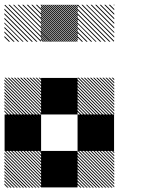

<svg xmlns="http://www.w3.org/2000/svg" viewBox="-21 -856 708 877"><path d="M500.8 -155.8 489.2 -167.5H495L500.8 -161.7ZM500.8 -141.7 475 -167.5H480.8L500.8 -147.5ZM500.8 -127.5 460.8 -167.5H466.7L500.8 -133.3ZM500.8 -113.3 446.7 -167.5H452.5L500.8 -119.2ZM500.8 -99.2 432.5 -167.5H438.3L500.8 -105ZM500.8 -85 418.3 -167.5H424.2L500.8 -90.8ZM500.8 -70.8 404.2 -167.5H410L500.8 -76.7ZM500.8 -56.7 390 -167.5H395.8L500.8 -62.5ZM500.8 -42.5 375.8 -167.5H381.7L500.8 -48.3ZM500.8 -28.3 361.7 -167.5H367.5L500.8 -34.2ZM500.8 -14.2 347.5 -167.5H353.3L500.8 -20ZM500.8 0 333.3 -167.5H339.2L500.8 -5.8ZM487.5 0.8 332.5 -154.2V-160L493.3 0.8ZM473.3 0.8 332.5 -140V-145.8L479.2 0.8ZM459.2 0.8 332.5 -125.8V-131.7L465 0.8ZM445 0.8 332.5 -111.7V-117.5L450.8 0.8ZM430 0.8 332.5 -96.7V-103.3L436.7 0.8ZM416.7 0.8 332.5 -83.3V-89.2L422.5 0.8ZM402.5 0.8 332.5 -69.2V-75L408.3 0.8ZM388.3 0.8 332.5 -55V-60.8L394.2 0.8ZM374.2 0.8 332.5 -40.8V-46.7L380 0.8ZM360 0.8 332.5 -26.7V-32.5L365.8 0.8ZM345.8 0.8 332.5 -12.5V-18.3L351.7 0.8ZM167.5 -155.8 155.8 -167.5H161.7L167.5 -161.7ZM167.5 -141.7 141.7 -167.5H147.5L167.5 -147.5ZM167.5 -127.5 127.5 -167.5H133.3L167.5 -133.3ZM167.5 -113.3 113.3 -167.5H119.2L167.5 -119.2ZM167.5 -99.2 99.2 -167.5H105L167.5 -105ZM167.5 -85 85 -167.5H90.8L167.5 -90.8ZM167.5 -70.8 70.8 -167.5H76.7L167.5 -76.7ZM167.5 -56.7 56.7 -167.5H62.5L167.5 -62.5ZM167.5 -42.5 42.5 -167.5H48.3L167.5 -48.3ZM167.5 -28.3 28.3 -167.5H34.2L167.5 -34.2ZM167.5 -14.2 14.2 -167.5H20L167.5 -20ZM167.5 0 0 -167.5H5.8L167.5 -5.8ZM154.2 0.8 -0.8 -154.2V-160L160 0.8ZM140 0.8 -0.8 -140V-145.8L145.8 0.8ZM125.8 0.8 -0.8 -125.8V-131.7L131.7 0.8ZM111.7 0.8 -0.8 -111.7V-117.5L117.5 0.8ZM96.7 0.8 -0.8 -96.7V-103.3L103.3 0.8ZM83.3 0.8 -0.8 -83.3V-89.2L89.2 0.8ZM69.2 0.8 -0.8 -69.2V-75L75 0.8ZM55 0.8 -0.8 -55V-60.8L60.8 0.8ZM40.8 0.8 -0.8 -40.8V-46.7L46.7 0.8ZM26.7 0.8 -0.8 -26.7V-32.5L32.5 0.8ZM12.5 0.8 -0.8 -12.5V-18.3L18.3 0.8ZM500.8 -489.2 489.2 -500.8H495L500.8 -495ZM500.8 -475 475 -500.8H480.8L500.8 -480.8ZM500.8 -460.8 460.8 -500.8H466.7L500.8 -466.7ZM500.8 -446.7 446.7 -500.8H452.5L500.8 -452.5ZM500.8 -432.5 432.5 -500.8H438.3L500.8 -438.3ZM500.8 -418.3 418.3 -500.8H424.2L500.8 -424.2ZM500.8 -404.2 404.2 -500.8H410L500.8 -410ZM500.8 -390 390 -500.8H395.8L500.8 -395.8ZM500.8 -375.8 375.8 -500.8H381.7L500.8 -381.7ZM500.8 -361.7 361.7 -500.8H367.5L500.8 -367.5ZM500.8 -347.5 347.5 -500.8H353.3L500.8 -353.3ZM500.8 -333.3 333.3 -500.8H339.2L500.8 -339.2ZM487.5 -332.5 332.5 -487.5V-493.3L493.3 -332.5ZM473.3 -332.5 332.5 -473.3V-479.2L479.2 -332.5ZM459.2 -332.5 332.5 -459.2V-465L465 -332.5ZM445 -332.5 332.5 -445V-450.8L450.8 -332.5ZM430 -332.5 332.5 -430V-436.7L436.7 -332.5ZM416.7 -332.5 332.5 -416.7V-422.5L422.5 -332.5ZM402.5 -332.5 332.5 -402.5V-408.3L408.3 -332.5ZM388.3 -332.5 332.5 -388.3V-394.2L394.2 -332.5ZM374.2 -332.5 332.5 -374.2V-380L380 -332.5ZM360 -332.5 332.5 -360V-365.8L365.8 -332.5ZM345.8 -332.5 332.5 -345.8V-351.7L351.7 -332.5ZM167.5 -489.2 155.8 -500.8H161.7L167.5 -495ZM167.5 -475 141.7 -500.8H147.5L167.5 -480.8ZM167.5 -460.8 127.5 -500.8H133.3L167.5 -466.7ZM167.5 -446.7 113.3 -500.8H119.2L167.5 -452.5ZM167.5 -432.5 99.2 -500.8H105L167.5 -438.3ZM167.5 -418.3 85 -500.8H90.8L167.5 -424.2ZM167.5 -404.2 70.8 -500.8H76.7L167.5 -410ZM167.5 -390 56.7 -500.8H62.5L167.5 -395.8ZM167.5 -375.8 42.5 -500.8H48.3L167.5 -381.7ZM167.5 -361.7 28.3 -500.8H34.2L167.5 -367.5ZM167.5 -347.5 14.2 -500.8H20L167.5 -353.3ZM167.5 -333.3 0 -500.8H5.8L167.5 -339.2ZM154.2 -332.5 -0.8 -487.5V-493.3L160 -332.5ZM140 -332.5 -0.8 -473.3V-479.2L145.8 -332.5ZM125.8 -332.5 -0.8 -459.2V-465L131.7 -332.5ZM111.7 -332.5 -0.8 -445V-450.8L117.5 -332.5ZM96.7 -332.5 -0.8 -430V-436.7L103.3 -332.5ZM83.3 -332.5 -0.8 -416.7V-422.5L89.2 -332.5ZM69.2 -332.5 -0.8 -402.5V-408.3L75 -332.5ZM55 -332.5 -0.8 -388.3V-394.2L60.8 -332.5ZM40.8 -332.5 -0.8 -374.2V-380L46.7 -332.5ZM26.7 -332.5 -0.8 -360V-365.8L32.5 -332.5ZM12.5 -332.5 -0.8 -345.8V-351.7L18.3 -332.5ZM500.8 -830 496.7 -834.2H500.8ZM500.8 -809.2 475.8 -834.2H481.7L500.8 -815ZM500.8 -788.3 455 -834.2H460.8L500.8 -794.2ZM500.8 -767.5 434.2 -834.2H440L500.8 -773.3ZM500.8 -746.7 413.3 -834.2H419.2L500.8 -752.5ZM500.8 -725.8 392.5 -834.2H398.3L500.8 -731.7ZM500.8 -705 371.7 -834.2H376.7L500.8 -710ZM500.8 -684.2 350.8 -834.2H356.7L500.8 -690ZM498.3 -665.8 332.5 -831.7 335.8 -834.2 500.8 -669.2ZM477.5 -665.8 332.5 -810.8V-816.7L483.3 -665.8ZM456.7 -665.8 332.5 -790V-795.8L462.5 -665.8ZM435.8 -665.8 332.5 -769.2V-775L441.7 -665.8ZM415 -665.8 332.5 -748.3V-753.3L420 -665.8ZM394.2 -665.8 332.5 -727.5V-733.3L400 -665.8ZM373.3 -665.8 332.5 -706.7V-712.5L379.2 -665.8ZM352.5 -665.8 332.5 -685.8V-691.7L358.3 -665.8ZM500.8 -834.2H502.5L500.8 -835.8ZM334.2 -826.7 326.7 -834.2H332.5L334.2 -832.5ZM334.2 -817.5 317.5 -834.2H323.3L334.2 -823.3ZM334.2 -808.3 308.3 -834.2H314.2L334.2 -814.2ZM334.2 -799.2 299.2 -834.2H305L334.2 -805ZM334.2 -790 290 -834.2H295.8L334.2 -795.8ZM334.2 -780.8 280.8 -834.2H286.7L334.2 -786.7ZM334.2 -771.7 271.7 -834.2H277.5L334.2 -777.5ZM334.2 -762.5 262.5 -834.2H268.3L334.2 -768.3ZM334.2 -753.3 253.3 -834.2H259.2L334.2 -759.2ZM334.2 -744.2 244.2 -834.2H250L334.2 -750ZM334.2 -735 235 -834.2H240.8L334.2 -740.8ZM334.2 -725.8 225.8 -834.2H231.7L334.2 -731.7ZM334.2 -716.7 216.7 -834.2H222.5L334.2 -722.5ZM334.2 -707.5 207.5 -834.2H213.3L334.2 -713.3ZM334.2 -698.3 198.3 -834.2H204.2L334.2 -704.2ZM334.2 -689.2 189.2 -834.2H195L334.2 -695ZM334.2 -680 180 -834.2H185.8L334.2 -685.8ZM334.2 -670.8 170.8 -834.2H176.7L334.2 -676.7ZM330 -665.8 165.8 -830 167.5 -834.2 334.2 -667.5ZM320.8 -665.8 165.8 -820.8V-826.7L326.7 -665.8ZM311.7 -665.8 165.8 -811.7V-817.5L317.5 -665.8ZM302.5 -665.8 165.8 -802.5V-808.3L308.3 -665.8ZM293.3 -665.8 165.8 -793.3V-799.2L299.2 -665.8ZM284.2 -665.8 165.8 -784.2V-790L290 -665.8ZM275 -665.8 165.8 -775V-780.8L280.8 -665.8ZM265.8 -665.8 165.8 -765.8V-771.7L271.7 -665.8ZM256.7 -665.8 165.8 -756.7V-762.5L262.5 -665.8ZM247.5 -665.8 165.8 -747.5V-753.3L253.3 -665.8ZM238.3 -665.8 165.8 -738.3V-744.2L244.2 -665.8ZM229.2 -665.8 165.8 -729.2V-735L235 -665.8ZM220 -665.8 165.8 -720V-725.8L225.8 -665.8ZM210 -665.8 165.8 -710V-716.7L216.7 -665.8ZM201.7 -665.8 165.8 -701.7V-707.5L207.5 -665.8ZM192.5 -665.8 165.8 -692.5V-698.3L198.3 -665.8ZM183.3 -665.8 165.8 -683.3V-689.2L189.2 -665.8ZM174.2 -665.8 165.8 -674.2V-680L180 -665.8ZM167.5 -830 163.3 -834.2H167.5ZM167.5 -809.2 142.5 -834.2H148.3L167.5 -815ZM167.5 -788.3 121.7 -834.2H127.5L167.5 -794.2ZM167.5 -767.5 100.8 -834.2H106.7L167.5 -773.3ZM167.5 -746.7 80 -834.2H85.8L167.5 -752.5ZM167.5 -725.8 59.2 -834.2H65L167.5 -731.7ZM167.5 -705 38.3 -834.2H43.3L167.5 -710ZM167.5 -684.2 17.5 -834.2H23.3L167.5 -690ZM165 -665.8 -0.8 -831.7 2.5 -834.2 167.5 -669.2ZM144.2 -665.8 -0.8 -810.8V-816.7L150 -665.8ZM123.3 -665.8 -0.8 -790V-795.8L129.2 -665.8ZM102.5 -665.8 -0.8 -769.2V-775L108.3 -665.8ZM81.7 -665.8 -0.8 -748.3V-753.3L86.7 -665.8ZM60.8 -665.8 -0.8 -727.5V-733.3L66.7 -665.8ZM40 -665.8 -0.8 -706.7V-712.5L45.8 -665.8ZM19.2 -665.8 -0.8 -685.8V-691.7L25 -665.8ZM167.5 -834.2H169.2L167.5 -835.8ZM166.7 -166.7H333.3V0H166.7ZM333.3 -333.3H500V-166.7H333.3ZM0 -333.3H166.7V-166.7H0ZM166.7 -500H333.3V-333.3H166.7Z"/></svg>

Font: 0xA000-Pixelated
Style: Pixelated
Weight: 400
Version: Version 0.1